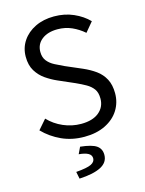

<svg xmlns="http://www.w3.org/2000/svg" viewBox="-131 -746 796 1051"><g transform="rotate(-15 267.0 -221.0)"><path d="M272 12Q202 12 144 -14.5Q86 -41 42 -86L89 -140Q124 -103 172.5 -82Q221 -61 273 -61Q338 -61 374 -90.5Q410 -120 410 -168Q410 -202 395.5 -222Q381 -242 356.5 -256Q332 -270 301 -284L207 -325Q175 -339 144.5 -360Q114 -381 94 -413.5Q74 -446 74 -494Q74 -544 100.5 -583.5Q127 -623 173.5 -645.5Q220 -668 280 -668Q340 -668 390 -646Q440 -624 474 -589L429 -535Q398 -562 361 -578.5Q324 -595 280 -595Q225 -595 191.5 -569Q158 -543 158 -499Q158 -468 174 -448Q190 -428 215.5 -415Q241 -402 267 -390L360 -350Q399 -333 429.5 -311Q460 -289 477.5 -256Q495 -223 495 -175Q495 -123 468.5 -80.5Q442 -38 391.5 -13Q341 12 272 12ZM186 226 178 186Q241 181 264 169.5Q287 158 287 138Q287 119 269 109Q251 99 216 96L234 58Q300 65 325.5 83Q351 101 351 135Q351 178 308.5 200Q266 222 186 226Z"/></g></svg>

Font: Source Sans 3
Style: Regular
Weight: 400
Designer: Paul D. Hunt
Foundry: Adobe
Version: Version 3.046;hotconv 1.0.118;makeotfexe 2.5.65603